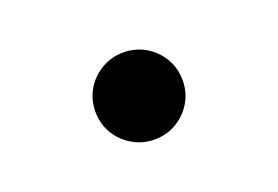

<svg xmlns="http://www.w3.org/2000/svg" viewBox="-44 -583 588 406"><g transform="rotate(-20 250.0 -380.0)"><path d="M250 -478Q277.3 -478 299.6 -464.8Q321.8 -451.7 335 -429.4Q348.1 -407.2 348.1 -379.9Q348.1 -353 335 -330.8Q321.8 -308.6 299.6 -295.4Q277.3 -282.2 250 -282.2Q223.1 -282.2 200.7 -295.4Q178.2 -308.6 165 -330.8Q151.9 -353 151.9 -379.9Q151.9 -407.2 165 -429.4Q178.2 -451.7 200.7 -464.8Q223.1 -478 250 -478Z"/></g></svg>

Font: BIZ UDMincho
Style: Bold
Weight: 700
Monospace: yes
Designer: TypeBank Co., Ltd.
Foundry: Morisawa Inc.
Version: Version 1.06